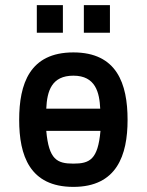

<svg xmlns="http://www.w3.org/2000/svg" viewBox="-20 -720 574 751"><path d="M267 11C437 11 479 -113 479 -251C479 -393 437 -515 267 -515C96 -515 55 -392 55 -251C55 -112 96 11 267 11ZM267 -80C203 -80 171 -96 161 -208H373C363 -96 331 -80 267 -80ZM372 -295H161C164 -364 182 -424 267 -424C354 -424 369 -358 372 -295ZM308 -592H410V-700H308ZM124 -592H226V-700H124Z"/></svg>

Font: Finlandica Medium
Style: Regular
Weight: 500
Designer: Niklas Ekholm, Juho Hiilivirta, Jaakko Suomalainen
Foundry: Helsinki Type Studio
Version: Version 2.000;Glyphs 3.2 (3202)